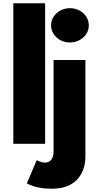

<svg xmlns="http://www.w3.org/2000/svg" viewBox="-20 -880 625 1175"><path d="M408 -830C344.2 -830 292.5 -783 292.5 -725C292.5 -667 344.2 -620 408 -620C471.8 -620 523.5 -667 523.5 -725C523.5 -783 471.8 -830 408 -830ZM307.9 -513H502.6V79C502.6 170 454.2 275 299.1 275C206.7 275 171.5 254 144 243L204.5 100C204.5 100 229.8 115 254 115C287 115 307.9 93 307.9 45ZM61.5 0H256.2V-860H61.5Z"/></svg>

Font: Hussar
Style: BdWide
Weight: 700
Foundry: Cannot Into Space Fonts
Version: Version 2.00